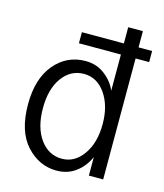

<svg xmlns="http://www.w3.org/2000/svg" viewBox="-115 -846 812 949"><g transform="rotate(15 291.0 -371.0)"><path d="M43 -263.7Q43 -394.5 105.5 -468.8Q168 -543 263.7 -543Q321.3 -543 363.3 -509.8Q405.3 -477.5 422.9 -433.6Q422.9 -495.1 422.9 -619.1Q369.1 -619.1 208 -619.1Q208 -632.8 208 -675.8Q261.7 -675.8 422.9 -675.8Q422.9 -696.3 422.9 -758.8Q441.4 -758.8 498 -758.8Q498 -738.3 498 -675.8Q515.6 -675.8 567.4 -675.8Q567.4 -661.1 567.4 -619.1Q549.8 -619.1 498 -619.1Q498 -463.9 498 0Q479.5 0 424.8 0Q424.8 -23.4 424.8 -94.7Q402.3 -43.9 361.3 -13.7Q320.3 17.6 262.7 17.6Q173.8 17.6 108.4 -53.7Q43 -125 43 -263.7ZM119.1 -263.7Q119.1 -165 162.1 -105.5Q205.1 -45.9 273.4 -45.9Q337.9 -45.9 380.9 -105.5Q424.8 -166 424.8 -263.7Q424.8 -357.4 381.8 -418.9Q338.9 -479.5 272.5 -479.5Q204.1 -479.5 161.1 -419.9Q119.1 -361.3 119.1 -263.7Z"/></g></svg>

Font: Gothic A1
Style: Regular
Weight: 400
Designer: HanYang I&C Co.,Ltd.
Version: Version 2.50